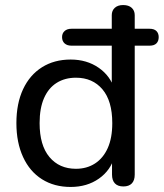

<svg xmlns="http://www.w3.org/2000/svg" viewBox="-20 -732 649 761"><path d="M260 9Q195 9 146.5 -21.5Q98 -52 71.5 -109.5Q45 -167 45 -244Q45 -322 71.5 -378.5Q98 -435 146.5 -465.5Q195 -496 260 -496Q324 -496 371 -463.5Q418 -431 434 -377H423V-551H263Q246 -551 236 -560Q226 -569 226 -585Q226 -600 236 -609Q246 -618 263 -618H460L423 -580V-672Q423 -690 435 -701Q447 -712 468 -712Q490 -712 502 -701Q514 -690 514 -672V-580L477 -618H573Q591 -618 600 -609Q609 -600 609 -585Q609 -569 600 -560Q591 -551 573 -551H514V-40Q514 -17 502.5 -5Q491 7 469 7Q447 7 435.5 -5Q424 -17 424 -40V-130L434 -112Q419 -57 372 -24Q325 9 260 9ZM281 -63Q324 -63 356.5 -84Q389 -105 407 -145Q425 -185 425 -244Q425 -332 386 -378Q347 -424 281 -424Q237 -424 204.5 -403.5Q172 -383 154.5 -343Q137 -303 137 -244Q137 -156 176 -109.5Q215 -63 281 -63Z"/></svg>

Font: Nunito Medium
Style: Regular
Weight: 500
Designer: Vernon Adams
Foundry: Vernon Adams
Version: Version 3.602